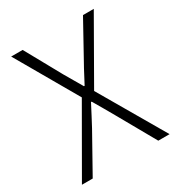

<svg xmlns="http://www.w3.org/2000/svg" viewBox="-173 -843 888 956"><g transform="rotate(-30 270.5 -364.5)"><path d="M19 0H81L203 -218C222 -253 241 -290 264 -334H268C294 -290 315 -253 335 -218L458 0H523L305 -374L508 -729H446L331 -521C312 -488 299 -460 277 -420H273C249 -460 234 -488 214 -521L99 -729H33L236 -377Z"/></g></svg>

Font: Noto Sans CJK KR Light
Style: Regular
Weight: 300
Designer: Ryoko NISHIZUKA (kana & ideographs); Paul D. Hunt (Latin, Greek & Cyrillic); Wenlong ZHANG (bopomofo); Sandoll Communica
Foundry: Adobe Systems Incorporated
Version: Version 1.004;PS 1.004;hotconv 1.0.82;makeotf.lib2.5.63406